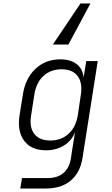

<svg xmlns="http://www.w3.org/2000/svg" viewBox="-20 -900 640 1100"><path d="M96 180 106 120H255Q309 120 343 91.5Q377 63 386 9L393 -38L410 -143Q391 -94 346.5 -66.5Q302 -39 243 -39Q159 -39 118.5 -93.5Q78 -148 92 -239L111 -358Q125 -451 183 -505.5Q241 -560 326 -560Q385 -560 420 -532Q455 -504 459 -455L474 -550H540L452 9Q438 91 384 135.5Q330 180 244 180ZM268 -95Q331 -95 373 -133.5Q415 -172 426 -241L443 -356Q454 -425 425 -464Q396 -503 333 -503Q270 -503 229 -465Q188 -427 177 -360L158 -237Q147 -171 176.5 -133Q206 -95 268 -95ZM498 -880 372 -645H283L441 -880Z"/></svg>

Font: JetBrains Mono NL ExtraLight
Style: Italic
Weight: 200
Italic angle: -9°
Monospace: yes
Designer: Philipp Nurullin, Konstantin Bulenkov
Foundry: JetBrains
Version: Version 2.305; ttfautohint (v1.8.4.7-5d5b)